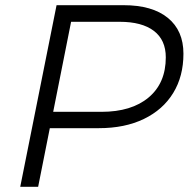

<svg xmlns="http://www.w3.org/2000/svg" viewBox="-20 -720 727 740"><path d="M687 -513Q687 -426 647.5 -361.5Q608 -297 534.5 -261.5Q461 -226 361 -226H172L127 0H58L198 -700H456Q567 -700 627 -651Q687 -602 687 -513ZM619 -499Q619 -566 573 -601Q527 -636 441 -636H254L185 -289H371Q487 -289 553 -344.5Q619 -400 619 -499Z"/></svg>

Font: Gontserrat Light
Style: Italic
Weight: 300
Italic angle: -11.3°
Designer: Julieta Ulanovsky
Foundry: Julieta Ulanovsky
Version: Version 6.001